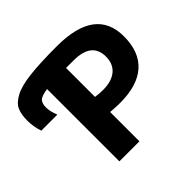

<svg xmlns="http://www.w3.org/2000/svg" viewBox="-314 -935 1131 1131"><g transform="rotate(-45 251.5 -370.0)"><path d="M295.9 -740.2Q616.2 -740.2 616.2 -502Q616.2 -373 542 -306.6Q467.8 -240.2 323.2 -240.2Q288.1 -240.2 243.2 -244.1V0H76.2V-602.5Q24.4 -594.7 9.8 -579.1Q-4.9 -563.5 -4.9 -529.8Q-4.9 -496.1 12.7 -453.1H-121.1Q-137.7 -502 -137.7 -553.7Q-137.7 -605.5 -122.6 -638.7Q-107.4 -671.9 -61 -696.3Q-14.6 -720.7 70.3 -730.5Q155.3 -740.2 295.9 -740.2ZM243.2 -370.1Q274.4 -365.2 305.7 -365.2Q377.9 -365.2 417.5 -398.4Q457 -431.6 457 -492.2Q457 -611.3 305.7 -611.3H243.2Z"/></g></svg>

Font: GenEi M Gothic v2 Heavy
Style: Regular
Weight: 800
Version: Version 2.0